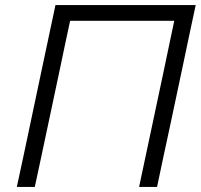

<svg xmlns="http://www.w3.org/2000/svg" viewBox="-20 -733 788 753"><path d="M46 0Q59 -59.5 70.8 -115Q82.5 -170.5 96.5 -236.5L146.5 -473Q161 -540.5 172.8 -596.8Q184.5 -653 197.5 -713H747.5Q735 -654.5 722.8 -597.5Q710.5 -540.5 696.5 -472.5L646.5 -237Q632 -170.5 620.2 -115Q608.5 -59.5 596 0H525.5Q538 -59.5 550 -115.2Q562 -171 576 -237.5L624.5 -466Q635 -517 644.5 -561.8Q654 -606.5 663.5 -651.5H255Q245 -606.5 235.8 -561.8Q226.5 -517 215.5 -465L167 -236.5Q153 -170.5 141.2 -115Q129.5 -59.5 116.5 0Z"/></svg>

Font: Commissioner Light
Style: Italic
Weight: 300
Italic angle: -12°
Designer: Kostas Bartsokas
Foundry: Kostas Bartsokas
Version: Version 1.000; ttfautohint (v1.8.3)